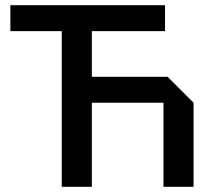

<svg xmlns="http://www.w3.org/2000/svg" viewBox="-20 -720 822 740"><path d="M218 0V-600H20V-700H616V-600H334V-424H626L726 -324V0H610V-324H334V0Z"/></svg>

Font: Tektur Medium
Style: Regular
Weight: 500
Designer: Adam Jagosz
Foundry: Adam Jagosz
Version: Version 1.005;gftools[0.9.30]